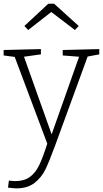

<svg xmlns="http://www.w3.org/2000/svg" viewBox="-26 -798 566 1056"><path d="M520 -528V-499L456 -487L277 3Q245 90 224 133.5Q203 177 164.5 207.5Q126 238 64 238Q54 238 18 234L23 195Q43 198 58 198Q107 198 138 175.5Q169 153 189.5 110.5Q210 68 234 -8L55 -485L-6 -493V-523L199 -528V-499L106 -486L258 -59L409 -486L319 -493V-523ZM271 -778 407 -655 386 -633 256 -732 129 -633 108 -655 239 -777Z"/></svg>

Font: Bitter Pro Light
Style: Regular
Weight: 300
Designer: Sol Matas, and Bitter project Authors
Foundry: Sol Matas
Version: Version 1.010